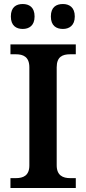

<svg xmlns="http://www.w3.org/2000/svg" viewBox="-20 -935 428 955"><path d="M293 -791C323 -791 352 -807 352 -853C352 -900 323 -915 293 -915C260 -915 233 -900 233 -853C233 -807 260 -791 293 -791ZM93 -791C124 -791 152 -807 152 -853C152 -900 124 -915 93 -915C61 -915 34 -900 34 -853C34 -807 61 -791 93 -791ZM32 0H357V-49H329C293 -49 262 -62 262 -113V-600C262 -653 291 -665 329 -665H357V-714H32V-665H59C95 -665 126 -653 126 -600V-112C126 -61 95 -49 59 -49H32Z"/></svg>

Font: Noto Serif Devanagari SemiBold
Style: Regular
Weight: 600
Designer: Universal Thirst, Indian Type Foundry and the Monotype Design Team
Foundry: Monotype Imaging Inc.
Version: Version 2.004